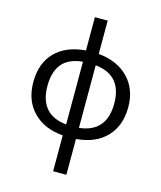

<svg xmlns="http://www.w3.org/2000/svg" viewBox="-142 -861 1008 1203"><g transform="rotate(15 362.5 -260.0)"><path d="M669.9 -268.1Q669.9 -148.4 599.9 -75.2Q529.8 -2 404.8 7.8V240.2H318.8V7.8Q195.8 -2.4 125 -75.7Q54.2 -148.9 54.2 -268.1Q54.2 -390.1 124.5 -462.2Q194.8 -534.2 321.8 -543.9V-759.8H404.8V-543.9Q528.3 -531.7 599.1 -458.5Q669.9 -385.3 669.9 -268.1ZM146 -268.1Q146 -82 321.8 -64V-471.2Q230 -461.9 188 -410.4Q146 -358.9 146 -268.1ZM579.1 -268.1Q579.1 -451.2 404.8 -470.2V-64Q579.1 -83 579.1 -268.1Z"/></g></svg>

Font: Noto Sans Southeast Asian
Style: Regular
Weight: 400
Designer: Monotype Design Team
Foundry: Monotype Imaging Inc.
Version: Version 1.06 uh; ttfautohint (v1.4.1)